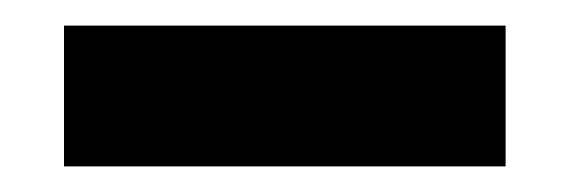

<svg xmlns="http://www.w3.org/2000/svg" viewBox="-20 -405 445 150"><path d="M375 -275H30V-385H375Z"/></svg>

Font: TypoPRO Sinkin Sans
Style: 500 Medium
Weight: 500
Designer: Keith Bates
Foundry: K-Type
Version: Sinkin Sans (version 1.0)  by Keith Bates   •   © 2014   www